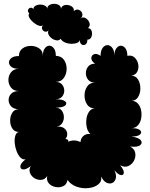

<svg xmlns="http://www.w3.org/2000/svg" viewBox="-20 -962 786 1004"><path d="M333 -21Q329 3 310.5 11.5Q292 20 270.5 16Q249 12 235.5 -3Q222 -18 227 -42Q215 -23 196 -21.5Q177 -20 160.5 -30Q144 -40 137 -57.5Q130 -75 141 -94Q116 -74 100.5 -76Q85 -78 86.5 -93.5Q88 -109 114 -129Q99 -126 87 -138Q75 -150 67 -171Q59 -192 57 -213.5Q55 -235 60 -252Q65 -269 79 -272Q56 -272 44.5 -290Q33 -308 33 -331.5Q33 -355 44.5 -373Q56 -391 79 -391Q52 -391 38.5 -405.5Q25 -420 25 -439Q25 -458 38.5 -472Q52 -486 79 -486Q52 -486 38 -503.5Q24 -521 24 -544Q24 -567 38 -584.5Q52 -602 79 -602Q53 -602 40 -612Q27 -622 27 -635.5Q27 -649 40 -659Q53 -669 79 -669Q79 -695 97.5 -708.5Q116 -722 141 -722Q166 -722 185 -709Q204 -696 204 -670Q204 -696 214.5 -709.5Q225 -723 238 -723Q251 -723 261.5 -709.5Q272 -696 272 -670Q301 -669 315 -648.5Q329 -628 328.5 -601Q328 -574 313 -553.5Q298 -533 269 -534Q293 -534 304.5 -520Q316 -506 316 -488Q316 -470 304.5 -456.5Q293 -443 269 -443Q308 -443 320.5 -432Q333 -421 320.5 -410Q308 -399 269 -399Q291 -399 302 -385Q313 -371 314 -352.5Q315 -334 305.5 -318.5Q296 -303 276 -300Q302 -302 316 -291Q330 -280 331.5 -264Q333 -248 322 -235Q339 -235 337 -221Q369 -235 401 -219Q402 -239 416.5 -251.5Q431 -264 453 -261Q439 -273 434 -295Q429 -317 432 -340Q435 -363 446.5 -379Q458 -395 477 -395Q449 -395 435.5 -415.5Q422 -436 422 -462.5Q422 -489 435.5 -509.5Q449 -530 477 -530Q453 -530 441 -545Q429 -560 429 -579.5Q429 -599 441 -614Q453 -629 477 -629Q457 -643 457.5 -658Q458 -673 472 -678.5Q486 -684 506 -670Q506 -698 517 -712Q528 -726 542 -726Q556 -726 567 -712Q578 -698 578 -670Q578 -696 588.5 -709.5Q599 -723 612 -723Q625 -723 635.5 -709.5Q646 -696 646 -670Q669 -675 683.5 -661.5Q698 -648 702.5 -627.5Q707 -607 698.5 -588.5Q690 -570 667 -566Q690 -566 702 -546Q714 -526 714 -500Q714 -474 702 -454.5Q690 -435 667 -435Q688 -435 701 -420.5Q714 -406 718 -384.5Q722 -363 718 -342Q714 -321 701 -306.5Q688 -292 667 -292Q701 -292 712.5 -281Q724 -270 712.5 -259Q701 -248 667 -248Q705 -243 716 -228.5Q727 -214 712.5 -202.5Q698 -191 660 -196Q683 -184 687 -163Q691 -142 681 -122.5Q671 -103 651.5 -94Q632 -85 608 -98Q628 -74 627.5 -59.5Q627 -45 612.5 -46.5Q598 -48 578 -72Q590 -47 585.5 -29.5Q581 -12 567.5 -5.5Q554 1 537.5 -6.5Q521 -14 509 -39Q513 -13 493.5 2.5Q474 18 443.5 21.5Q413 25 382.5 15Q352 5 333 -21ZM297 -759Q289 -749 275.5 -751Q262 -753 250 -762Q238 -771 233 -783.5Q228 -796 236 -806Q227 -794 216 -796.5Q205 -799 200.5 -809.5Q196 -820 206 -832Q199 -823 184.5 -827.5Q170 -832 155.5 -844Q141 -856 133.5 -869.5Q126 -883 133 -892Q124 -901 126.5 -909.5Q129 -918 137.5 -921Q146 -924 155 -915Q155 -926 166 -932Q177 -938 191 -938Q205 -938 216 -932Q227 -926 227 -915Q227 -929 238 -935.5Q249 -942 263 -942Q277 -942 288 -935.5Q299 -929 299 -915Q301 -928 312 -933Q323 -938 336.5 -935.5Q350 -933 359 -925Q368 -917 366 -904Q380 -916 393.5 -910Q407 -904 410.5 -890Q414 -876 400 -864Q413 -876 428 -867Q443 -858 448 -842Q453 -826 440 -815Q455 -814 459.5 -799Q464 -784 458 -769Q452 -754 437 -755Q437 -736 427 -729.5Q417 -723 407 -729.5Q397 -736 397 -755Q397 -744 385 -738.5Q373 -733 355 -733Q337 -733 321 -739.5Q305 -746 297 -759Z"/></svg>

Font: Rubik Bubbles
Style: Regular
Weight: 400
Designer: Hubert and Fischer, NaN
Foundry: Hubert and Fischer, NaN
Version: Version 2.200